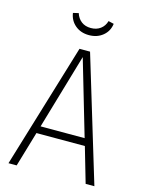

<svg xmlns="http://www.w3.org/2000/svg" viewBox="-128 -942 770 1019"><g transform="rotate(15 257.0 -433.0)"><path d="M445 0 389 -193H123L66 0H21L228 -684H286L493 0ZM135 -233H377L256 -646ZM145 -859 175 -866Q184 -838 205 -822Q226 -806 257 -806Q288 -806 309.5 -822Q331 -838 339 -866L369 -859Q364 -818 333 -792.5Q302 -767 257 -767Q212 -767 181.5 -792.5Q151 -818 145 -859Z"/></g></svg>

Font: Fira Sans Condensed ExtraLight
Style: Regular
Weight: 275
Width: 3
Designer: Carrois Corporate & Edenspiekermann AG
Foundry: Carrois Corporate GbR & Edenspiekermann AG
Version: Version 4.203